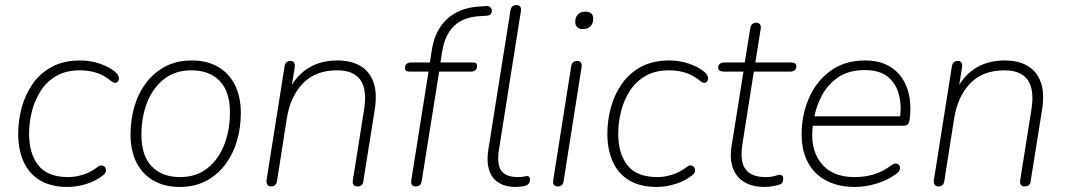

<svg xmlns="http://www.w3.org/2000/svg" viewBox="-20 -731 4214 759"><path d="M248 8Q181 8 137.5 -18.5Q94 -45 73 -92.5Q52 -140 52 -202Q52 -255 66 -306.5Q80 -358 109.5 -400Q139 -442 185.5 -467Q232 -492 297 -492Q336 -492 372.5 -480Q409 -468 434 -448Q443 -441 447 -433Q451 -425 450 -418Q449 -411 444.5 -407Q440 -403 434 -403.5Q428 -404 420 -410Q393 -433 362.5 -443Q332 -453 295 -453Q242 -453 204 -431.5Q166 -410 142 -373.5Q118 -337 106.5 -292.5Q95 -248 95 -202Q95 -124 131.5 -77.5Q168 -31 250 -31Q278 -31 308.5 -40.5Q339 -50 366 -71Q373 -77 380 -77Q387 -77 391.5 -73.5Q396 -70 398 -64Q400 -58 398 -51.5Q396 -45 390 -40Q362 -17 323.5 -4.5Q285 8 248 8Z M690 8Q631 8 587 -17Q543 -42 519.5 -88.5Q496 -135 496 -200Q496 -258 511.5 -310.5Q527 -363 558 -404Q589 -445 634 -468.5Q679 -492 738 -492Q798 -492 841.5 -467Q885 -442 908.5 -395.5Q932 -349 932 -284Q932 -226 916.5 -173.5Q901 -121 870 -80Q839 -39 794 -15.5Q749 8 690 8ZM692 -31Q756 -31 800 -66Q844 -101 866.5 -159Q889 -217 889 -286Q889 -369 848.5 -411Q808 -453 736 -453Q672 -453 628 -418Q584 -383 561.5 -325.5Q539 -268 539 -198Q539 -116 579.5 -73.5Q620 -31 692 -31Z M1051 6Q1041 6 1036.5 -1.5Q1032 -9 1034 -21L1105 -469Q1107 -480 1113 -485Q1119 -490 1129 -490Q1138 -490 1142.5 -483.5Q1147 -477 1145 -465L1129 -364H1118Q1143 -424 1193 -458Q1243 -492 1314 -492Q1368 -492 1404.5 -470.5Q1441 -449 1456.5 -405.5Q1472 -362 1461 -295L1416 -13Q1415 -4 1409 1Q1403 6 1392 6Q1382 6 1377.5 -0.5Q1373 -7 1375 -19L1419 -296Q1432 -376 1405 -414.5Q1378 -453 1313 -453Q1227 -453 1177.5 -401.5Q1128 -350 1114 -264L1075 -15Q1072 6 1051 6Z M1623 6Q1613 6 1608.5 -0.5Q1604 -7 1606 -19L1674 -448H1599Q1590 -448 1585.5 -451.5Q1581 -455 1581 -462Q1581 -473 1587.5 -478.5Q1594 -484 1605 -484H1688L1678 -474L1687 -533Q1699 -611 1747 -655.5Q1795 -700 1873 -705L1902 -707Q1911 -708 1916 -704.5Q1921 -701 1923 -695.5Q1925 -690 1924 -684Q1923 -678 1918.5 -674Q1914 -670 1907 -669L1875 -667Q1811 -663 1775 -628.5Q1739 -594 1728 -528L1720 -477L1715 -484H1848Q1858 -484 1862 -481Q1866 -478 1866 -471Q1866 -459 1859.5 -453.5Q1853 -448 1842 -448H1716L1647 -15Q1644 6 1623 6ZM2019 8Q1957 8 1928 -30Q1899 -68 1911 -143L1998 -690Q2000 -701 2006 -706Q2012 -711 2022 -711Q2032 -711 2036.5 -704.5Q2041 -698 2039 -686L1953 -143Q1943 -82 1961.5 -56.5Q1980 -31 2027 -31Q2043 -31 2051.5 -33Q2060 -35 2064 -35Q2069 -35 2072 -32Q2075 -29 2075 -20Q2075 -10 2068.5 -3.5Q2062 3 2051 5Q2044 6 2034.5 7Q2025 8 2019 8Z M2184 6Q2174 6 2169.5 -0.5Q2165 -7 2167 -19L2238 -469Q2240 -480 2246 -485Q2252 -490 2262 -490Q2272 -490 2276.5 -483.5Q2281 -477 2279 -465L2208 -15Q2207 -5 2201 0.5Q2195 6 2184 6ZM2284 -616Q2270 -616 2262 -623.5Q2254 -631 2254 -644Q2254 -664 2265 -674.5Q2276 -685 2295 -685Q2309 -685 2317 -678Q2325 -671 2325 -657Q2325 -638 2314 -627Q2303 -616 2284 -616Z M2577 8Q2510 8 2466.5 -18.5Q2423 -45 2402 -92.5Q2381 -140 2381 -202Q2381 -255 2395 -306.5Q2409 -358 2438.5 -400Q2468 -442 2514.5 -467Q2561 -492 2626 -492Q2665 -492 2701.5 -480Q2738 -468 2763 -448Q2772 -441 2776 -433Q2780 -425 2779 -418Q2778 -411 2773.5 -407Q2769 -403 2763 -403.5Q2757 -404 2749 -410Q2722 -433 2691.5 -443Q2661 -453 2624 -453Q2571 -453 2533 -431.5Q2495 -410 2471 -373.5Q2447 -337 2435.5 -292.5Q2424 -248 2424 -202Q2424 -124 2460.5 -77.5Q2497 -31 2579 -31Q2607 -31 2637.5 -40.5Q2668 -50 2695 -71Q2702 -77 2709 -77Q2716 -77 2720.5 -73.5Q2725 -70 2727 -64Q2729 -58 2727 -51.5Q2725 -45 2719 -40Q2691 -17 2652.5 -4.5Q2614 8 2577 8Z M3003 8Q2954 8 2922 -11.5Q2890 -31 2877 -67Q2864 -103 2872 -153L2919 -448H2841Q2831 -448 2825 -452Q2819 -456 2819 -463Q2819 -474 2826 -479Q2833 -484 2843 -484H2924L2946 -620Q2948 -631 2954 -636Q2960 -641 2970 -641Q2980 -641 2984.5 -634.5Q2989 -628 2987 -616L2966 -484H3106Q3117 -484 3122.5 -480.5Q3128 -477 3128 -469Q3128 -459 3121.5 -453.5Q3115 -448 3104 -448H2960L2915 -162Q2904 -92 2927.5 -61.5Q2951 -31 3006 -31Q3030 -31 3043 -35.5Q3056 -40 3063 -40Q3069 -40 3072.5 -36.5Q3076 -33 3076 -25Q3076 -16 3073.5 -10.5Q3071 -5 3063 -2Q3053 2 3035.5 5Q3018 8 3003 8Z M3359 8Q3294 8 3246.5 -17Q3199 -42 3174 -88.5Q3149 -135 3149 -200Q3149 -277 3178 -343.5Q3207 -410 3263 -451Q3319 -492 3399 -492Q3453 -492 3489.5 -472.5Q3526 -453 3547.5 -420Q3569 -387 3575.5 -345Q3582 -303 3576 -259Q3574 -245 3569 -239.5Q3564 -234 3551 -234H3178L3184 -271H3556L3537 -259Q3545 -313 3533.5 -357Q3522 -401 3489.5 -427.5Q3457 -454 3398 -454Q3335 -454 3293.5 -425.5Q3252 -397 3229 -353.5Q3206 -310 3198 -264L3195 -246Q3179 -150 3222.5 -90.5Q3266 -31 3357 -31Q3399 -31 3434 -41.5Q3469 -52 3503 -77Q3512 -84 3519 -84.5Q3526 -85 3531 -81.5Q3536 -78 3537.5 -72Q3539 -66 3536 -58.5Q3533 -51 3525 -45Q3492 -20 3447.5 -6Q3403 8 3359 8Z M3689 6Q3679 6 3674.5 -1.5Q3670 -9 3672 -21L3743 -469Q3745 -480 3751 -485Q3757 -490 3767 -490Q3776 -490 3780.5 -483.5Q3785 -477 3783 -465L3767 -364H3756Q3781 -424 3831 -458Q3881 -492 3952 -492Q4006 -492 4042.5 -470.5Q4079 -449 4094.5 -405.5Q4110 -362 4099 -295L4054 -13Q4053 -4 4047 1Q4041 6 4030 6Q4020 6 4015.5 -0.5Q4011 -7 4013 -19L4057 -296Q4070 -376 4043 -414.5Q4016 -453 3951 -453Q3865 -453 3815.5 -401.5Q3766 -350 3752 -264L3713 -15Q3710 6 3689 6Z"/></svg>

Font: Nunito ExtraLight
Style: Italic
Weight: 200
Italic angle: -9°
Designer: Vernon Adams
Foundry: Vernon Adams
Version: Version 3.602